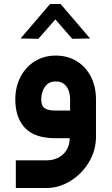

<svg xmlns="http://www.w3.org/2000/svg" viewBox="-20 -689 557 957"><path d="M257.4 -137.9Q228.3 -137.9 212.6 -144.5Q196.9 -151.1 191.3 -163Q185.7 -175 185.7 -193.2Q185.7 -213 192.1 -233Q198.4 -253 214.2 -268Q229.9 -283 257.4 -283Q284.9 -283 300.8 -268.9Q316.8 -254.8 323.1 -234.8Q329.4 -214.9 329.4 -193.2V-137.9ZM458.4 -193.2Q458.4 -257.6 432.9 -307.2Q407.4 -356.7 361.8 -384.4Q316.2 -412 257.4 -412Q199.8 -412 154 -383.9Q108.2 -355.8 82.2 -305.8Q56.3 -255.8 56.3 -193.2Q56.3 -101.8 104.9 -50.9Q153.5 0 257.4 0H327.3Q327.3 32.7 312.6 57.6Q297.9 82.6 271.6 96.4Q245.3 110.2 212.4 110.2H58.9V248.1H212.4Q274 248.1 330.8 213.2Q387.7 178.3 423.1 119.5Q458.4 60.6 458.4 -7.7ZM429.1 -497.2 340.2 -495.6 255.8 -592.2 171.3 -495.6 82.5 -497.2 229.4 -668.9H282.2Z"/></svg>

Font: Arad-FD-VF Thin
Style: Regular
Weight: 100
Designer: Mohammad Darvishi
Version: Version 1.010;September 21, 2024;FontCreator 15.0.0.2992 64-